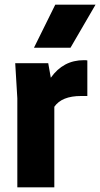

<svg xmlns="http://www.w3.org/2000/svg" viewBox="-20 -800 428 820"><path d="M338 -543Q349 -543 353 -542V-390H326Q244 -390 212 -344V0H54V-380L45 -530H186L197 -468Q250 -543 338 -543ZM216 -780H388L281 -596H125Z"/></svg>

Font: Cooper Hewitt
Style: Bold
Weight: 711
Designer: Village Type and Design LLC
Foundry: Cooper Hewitt Smithsonian Design Museum
Version: 1.000